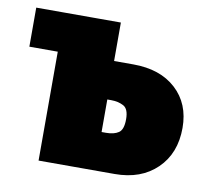

<svg xmlns="http://www.w3.org/2000/svg" viewBox="-62 -570 704 639"><g transform="rotate(10 290.0 -250.0)"><path d="M11 -500H202V-497L169 -368H11ZM107 -500H297V-130H312Q339 -130 354.5 -140.5Q370 -151 370 -186Q370 -221 352 -230.5Q334 -240 310 -240H158V-370H362Q453 -370 506.5 -321Q560 -272 560 -190Q560 -104 506.5 -52Q453 0 364 0H107Z"/></g></svg>

Font: Moderustic ExtraBold
Style: Regular
Weight: 800
Designer: Tural Alisoy
Foundry: TAFT Foundry
Version: Version 2.120